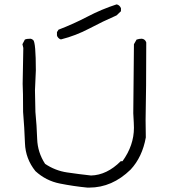

<svg xmlns="http://www.w3.org/2000/svg" viewBox="-20 -856 767 873"><path d="M386 -3H377Q315 -9 252 -21.5Q189 -34 141 -78Q96 -134 93.5 -205Q91 -276 85 -347Q85 -443 83 -475L86 -638L82 -655L93 -676Q101 -680 119 -680Q125 -679 131 -674Q143 -663 143 -536L139 -445L141 -347Q147 -286 149 -224.5Q151 -163 185 -111Q231 -80 285 -72Q339 -64 394 -58Q466 -60 529 -123H537Q589 -195 589 -275Q589 -290 586 -341L589 -655L601 -676Q613 -680 625 -680Q640 -678 645 -663Q645 -447 642 -309L643 -231Q627 -142 574 -85Q490 -3 386 -3ZM258 -677Q252 -677 246 -683Q240 -689 239 -695V-710L246 -721Q314 -747 378 -780.5Q442 -814 510 -836Q523 -834 530 -819V-805L510 -786Q448 -759 386.5 -726.5Q325 -694 258 -677Z"/></svg>

Font: Yozai
Style: Regular
Weight: 400
Designer: LXGW / Y.OzVox
Foundry: LXGW / Y.OzVox
Version: Version 0.861;October 22, 2024